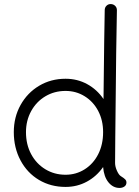

<svg xmlns="http://www.w3.org/2000/svg" viewBox="-20 -911 683 946"><path d="M603 -12Q603 1 593 8Q583 15 569 15Q537 15 514.5 -12.5Q492 -40 488 -88Q456 -42 408 -16Q360 10 303 10Q230 10 172 -24.5Q114 -59 81 -121Q48 -183 48 -260Q48 -334 81.5 -394Q115 -454 173 -488.5Q231 -523 303 -523Q361 -523 409.5 -496.5Q458 -470 490 -423Q494 -785 496 -861Q496 -874 504.5 -882.5Q513 -891 525 -891Q538 -891 547 -882.5Q556 -874 556 -861Q553 -754 548 -236L547 -108Q547 -90 556.5 -69Q566 -48 577 -42Q590 -34 596.5 -27.5Q603 -21 603 -12ZM488 -260Q488 -318 464 -364Q440 -410 397.5 -436.5Q355 -463 303 -463Q248 -463 203.5 -436.5Q159 -410 133.5 -363.5Q108 -317 108 -260Q108 -199 133.5 -151.5Q159 -104 203.5 -77Q248 -50 303 -50Q355 -50 397.5 -77Q440 -104 464 -151.5Q488 -199 488 -260Z"/></svg>

Font: Tsukimi Rounded
Style: Regular
Weight: 400
Designer: Takashi Funayama
Foundry: Takashi Funayama
Version: Version 1.032; ttfautohint (v1.8.3)